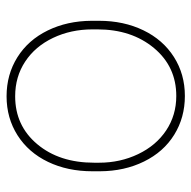

<svg xmlns="http://www.w3.org/2000/svg" viewBox="-19 -559 588 590"><g transform="rotate(90 275.0 -264.0)"><path d="M43.9 -274.4Q43.9 -350.1 73 -410.4Q102.1 -470.7 155 -504.4Q208 -538.1 274.9 -538.1Q341.3 -538.1 394 -505.4Q446.8 -472.7 476.3 -412.6Q505.9 -352.5 506.3 -277.3V-253.9Q506.3 -177.7 477.5 -117.7Q448.7 -57.6 395.8 -23.9Q342.8 9.8 275.9 9.8Q209 9.8 156 -23.4Q103 -56.6 73.7 -116.5Q44.4 -176.3 43.9 -251ZM70.3 -253.9Q70.3 -188 96.4 -133.1Q122.6 -78.1 169.2 -47.4Q215.8 -16.6 275.9 -16.6Q366.2 -16.6 423.1 -84.5Q480 -152.3 480 -259.3V-274.4Q480 -339.4 453.6 -394.5Q427.2 -449.7 380.6 -480.7Q334 -511.7 274.9 -511.7Q184.6 -511.7 127.4 -442.9Q70.3 -374 70.3 -269.5Z"/></g></svg>

Font: TypoPRO Roboto
Style: Regular
Weight: 250
Designer: Google
Version: Version 2.136; 2016